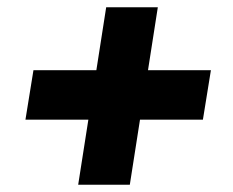

<svg xmlns="http://www.w3.org/2000/svg" viewBox="-20 -612 640 528"><path d="M195 -104 223 -283H50L72 -419H245L272 -592H414L387 -419H560L538 -283H365L337 -104Z"/></svg>

Font: Winston Black
Style: Italic
Weight: 900
Italic angle: -9°
Designer: Original fonts by Vernon Adams / Changes by Cristiano Sobral
Foundry: VOriginal fonts by Vernon Adams / Changes by Cristiano Sobral
Version: Version 2.503;July 17, 2020;FontCreator 13.0.0.2655 64-bit